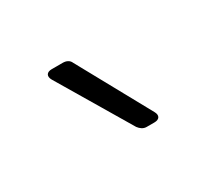

<svg xmlns="http://www.w3.org/2000/svg" viewBox="-48 -763 274 256"><g transform="rotate(-30 89.0 -635.0)"><path d="M138 -582 77 -693C75 -698 70 -700 65 -700H48C40 -700 37 -695 41 -688L107 -577C110 -573 114 -570 119 -570H131C139 -570 142 -575 138 -582Z"/></g></svg>

Font: Barlow ExtraLight
Style: Regular
Weight: 275
Designer: Jeremy Tribby
Foundry: Tribby Type
Version: Version 1.422;hotconv 1.0.109;makeotfexe 2.5.65596